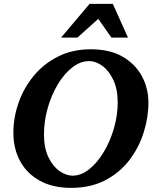

<svg xmlns="http://www.w3.org/2000/svg" viewBox="-20 -937 792 974"><path d="M732.9 -417Q732.9 -340.3 708.5 -263.7Q684.1 -187 635.3 -123.5Q586.4 -60.1 512.7 -22Q439 16.1 340.8 16.1Q248 16.1 182.4 -20Q116.7 -56.2 82.3 -119.1Q47.9 -182.1 47.9 -263.2Q47.9 -341.3 74.5 -416.7Q101.1 -492.2 151.9 -553.2Q202.6 -614.3 275.4 -650.6Q348.1 -687 440.9 -687Q537.6 -687 602.5 -649.2Q667.5 -611.3 700.2 -549.8Q732.9 -488.3 732.9 -417ZM577.1 -417Q577.1 -483.9 555.2 -530.8Q533.2 -577.6 500 -602.3Q466.8 -627 432.1 -627Q387.7 -627 346.4 -594.7Q305.2 -562.5 272.9 -508.5Q240.7 -454.6 221.9 -388.4Q203.1 -322.3 203.1 -254.9Q203.1 -186 225.6 -139.6Q248 -93.3 281.7 -69.6Q315.4 -45.9 348.1 -45.9Q392.1 -45.9 433.1 -78.9Q474.1 -111.8 506.6 -166.3Q539.1 -220.7 558.1 -286.4Q577.1 -352.1 577.1 -417ZM629.4 -746.1H545.4L478.5 -841.3L372.6 -746.1H289.6L434.6 -917.5H552.2Z"/></svg>

Font: Charis
Style: Bold Italic
Weight: 700
Italic angle: -11°
Designer: Walt Agee, Miriam Martin, Annie Olsen, Victor Gaultney, Lorna Priest, Alan Ward, Bob Hallissy, Martin Hosken, Sharon Cor
Foundry: SIL Global
Version: Version 7.000